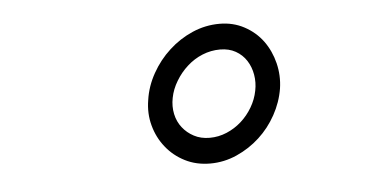

<svg xmlns="http://www.w3.org/2000/svg" viewBox="-31 -768 649 336"><g transform="rotate(-5 293.5 -600.0)"><path d="M228 -598.6Q231.4 -622.6 243.9 -644.8Q256.3 -667 274.7 -683.8Q293 -700.7 315.9 -710.7Q338.9 -720.7 363.8 -720.7Q387.7 -720.7 407.2 -710.2Q426.8 -699.7 439.5 -682.4Q452.1 -665 457.5 -643.1Q462.9 -621.1 459.5 -598.6Q455.6 -574.7 443.6 -553Q431.6 -531.2 413.8 -514.9Q396 -498.5 373.5 -488.5Q351.1 -478.5 326.7 -478.5Q302.2 -478.5 282.5 -488.5Q262.7 -498.5 249.3 -515.4Q235.8 -532.2 230 -553.7Q224.1 -575.2 228 -598.6ZM271 -598.6Q268.1 -584 271 -570.3Q273.9 -556.6 282 -546.4Q290 -536.1 302 -529.8Q314 -523.4 329.6 -523.4Q345.2 -523.4 359.6 -529.5Q374 -535.6 385.5 -545.9Q397 -556.2 405 -569.8Q413.1 -583.5 416 -598.6Q418.9 -612.8 416.5 -626.7Q414.1 -640.6 407 -651.6Q399.9 -662.6 388.2 -669.2Q376.5 -675.8 360.8 -675.8Q344.7 -675.8 329.8 -669.7Q314.9 -663.6 303 -652.8Q291 -642.1 282.5 -627.9Q273.9 -613.8 271 -598.6Z"/></g></svg>

Font: Roboto Mono Light
Style: Italic
Weight: 300
Designer: Google
Version: Version 2.000985; 2015; ttfautohint (v1.3)